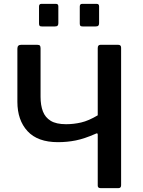

<svg xmlns="http://www.w3.org/2000/svg" viewBox="-20 -974 742 994"><path d="M282 -941V-854Q282 -845 278 -841Q274 -837 263 -837H198Q188 -837 185 -840.5Q182 -844 182 -852V-940Q182 -954 194 -954H270Q282 -954 282 -941ZM493 -941V-854Q493 -845 489 -841Q485 -837 474 -837H409Q399 -837 396 -840.5Q393 -844 393 -852V-940Q393 -954 405 -954H481Q493 -954 493 -941ZM501 0Q486 0 486 -13V-277Q486 -288 474 -281Q417 -256 372.5 -247Q328 -238 280 -238Q175 -238 122.5 -295Q70 -352 70 -447V-722Q70 -742 89 -742H173Q183 -742 186.5 -738Q190 -734 190 -724V-473Q190 -429 202 -397.5Q214 -366 242.5 -348.5Q271 -331 322 -331Q362 -331 400.5 -340Q439 -349 486 -377V-725Q486 -742 500 -742H592Q607 -742 607 -727V-15Q607 0 593 0Z"/></svg>

Font: Libre Franklin Medium
Style: Regular
Weight: 500
Designer: Pablo Impallari, Rodrigo Fuenzalida, Nhung Nguyen
Foundry: Impallari Type
Version: Version 3.000